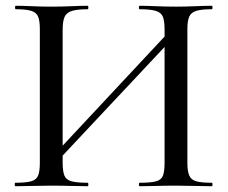

<svg xmlns="http://www.w3.org/2000/svg" viewBox="-20 -645 789 665"><path d="M165 -72 148 -88 587 -558 605 -541ZM33 0Q31 0 31 -6Q31 -12 33 -12Q69 -12 87.5 -17Q106 -22 112 -37Q118 -52 118 -81V-544Q118 -573 112 -587.5Q106 -602 88 -607.5Q70 -613 35 -613Q32 -613 32 -619Q32 -625 35 -625Q60 -625 91 -623.5Q122 -622 156 -622Q196 -622 227.5 -623.5Q259 -625 284 -625Q286 -625 286 -619Q286 -613 284 -613Q247 -613 228.5 -607Q210 -601 203.5 -586Q197 -571 197 -542V-81Q197 -52 203 -37Q209 -22 228 -17Q247 -12 284 -12Q286 -12 286 -6Q286 0 284 0Q258 0 227 -1Q196 -2 156 -2Q122 -2 90 -1Q58 0 33 0ZM464 0Q461 0 461 -6Q461 -12 464 -12Q502 -12 520.5 -17Q539 -22 544.5 -37Q550 -52 550 -81V-542Q550 -571 544.5 -586Q539 -601 520.5 -607Q502 -613 464 -613Q461 -613 461 -619Q461 -625 464 -625Q489 -625 520 -623.5Q551 -622 590 -622Q624 -622 656.5 -623.5Q689 -625 714 -625Q716 -625 716 -619Q716 -613 714 -613Q678 -613 660 -607.5Q642 -602 635.5 -587.5Q629 -573 629 -544V-81Q629 -52 635.5 -37Q642 -22 660 -17Q678 -12 714 -12Q716 -12 716 -6Q716 0 714 0Q689 0 656.5 -1Q624 -2 590 -2Q551 -2 520 -1Q489 0 464 0Z"/></svg>

Font: Cormorant Medium
Style: Regular
Weight: 500
Designer: Christian Thalmann (Catharsis Fonts)
Foundry: Catharsis Fonts
Version: Version 4.000